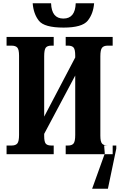

<svg xmlns="http://www.w3.org/2000/svg" viewBox="-20 -939 743 1169"><path d="M541 210 618 -4 614 -53H688V-34L637 210ZM20 0H307V-53H292Q268 -53 258.5 -64.5Q249 -76 249 -111V-124L438 -479V-118Q438 -78 428 -65.5Q418 -53 395 -53H380V0H666V-53H635Q612 -53 601.5 -64.5Q591 -76 591 -113V-596Q591 -636 601.5 -648.5Q612 -661 635 -661H666V-714H380V-661H395Q418 -661 428 -649.5Q438 -638 438 -600V-589L249 -229V-596Q249 -636 258.5 -648.5Q268 -661 292 -661H307V-714H20V-661H51Q75 -661 85.5 -649Q96 -637 96 -600V-118Q96 -78 85.5 -65.5Q75 -53 51 -53H20ZM367 -771Q480 -771 514 -813Q548 -855 553 -919H441Q438 -826 366 -826Q294 -826 291 -919H179Q184 -854 217 -812.5Q250 -771 367 -771Z"/></svg>

Font: Noto Serif ExtraCondensed Extra
Style: Regular
Weight: 800
Width: 3
Designer: Monotype Design Team
Foundry: Monotype Imaging Inc.
Version: Version 1.002